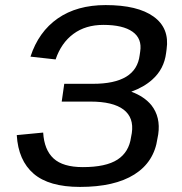

<svg xmlns="http://www.w3.org/2000/svg" viewBox="-20 -728 717 756"><path d="M295 8Q173 8 112.5 -44Q52 -96 46 -196L150 -206Q154 -138 191 -104Q228 -70 306 -70Q397 -70 442.5 -99.5Q488 -129 496 -188L499 -204Q508 -265 466.5 -296.5Q425 -328 336 -328H223L233 -398H346Q431 -398 477 -426Q523 -454 530 -511L532 -525Q540 -576 502 -603Q464 -630 387 -630Q317 -630 269 -594.5Q221 -559 199 -494L100 -505Q132 -603 207.5 -655.5Q283 -708 396 -708Q522 -708 585 -662.5Q648 -617 636 -534L634 -519Q626 -456 580 -415Q547 -385 497 -367Q548 -348 576 -314Q613 -267 603 -199L600 -183Q587 -90 509 -41Q431 8 295 8Z"/></svg>

Font: Pathway Extreme 8pt Thin 12pt Medium
Style: Italic
Weight: 500
Italic angle: -8°
Version: Version 1.001;gftools[0.9.26]